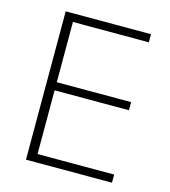

<svg xmlns="http://www.w3.org/2000/svg" viewBox="-98 -719 709 799"><g transform="rotate(15 256.0 -319.5)"><path d="M127.5 0H87V-639H127.5ZM457.5 0H99.5V-35H457.5ZM447.5 -309.5H109.5V-344.5H447.5ZM454.5 -604H98.5V-639H454.5Z"/></g></svg>

Font: Anek Malayalam Medium ExtraLight
Style: Regular
Weight: 250
Version: Version 1.003